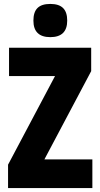

<svg xmlns="http://www.w3.org/2000/svg" viewBox="-20 -957 511 977"><path d="M236 -937C176 -937 150 -909 150 -852C150 -796 179 -768 236 -768C293 -768 322 -796 322 -852C322 -908 296 -937 236 -937ZM450 0V-146H206L444 -595V-714H26V-570H260L21 -119V0Z"/></svg>

Font: Noto Sans Myanmar ExtraCondensed Black
Style: Regular
Weight: 900
Width: 2
Designer: Monotype Design Team
Foundry: Monotype Imaging Inc.
Version: Version 2.107